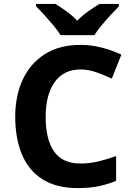

<svg xmlns="http://www.w3.org/2000/svg" viewBox="-20 -954 677 984"><path d="M393 -598Q306 -598 260 -533Q214 -468 214 -355Q214 -241 256.5 -178.5Q299 -116 393 -116Q437 -116 480.5 -126Q524 -136 575 -154V-27Q528 -8 482 1Q436 10 379 10Q269 10 197.5 -35.5Q126 -81 92 -163.5Q58 -246 58 -356Q58 -464 97 -547Q136 -630 210.5 -677Q285 -724 393 -724Q446 -724 499.5 -710.5Q553 -697 602 -674L553 -551Q513 -570 472.5 -584Q432 -598 393 -598ZM290 -774Q276 -797 253.5 -824Q231 -851 207.5 -877Q184 -903 165 -921V-934H264Q290 -918 320 -896.5Q350 -875 376 -848Q402 -875 433 -896.5Q464 -918 490 -934H589V-921Q571 -903 547 -877Q523 -851 500.5 -824Q478 -797 464 -774Z"/></svg>

Font: Noto Sans Sundanese
Style: Bold
Weight: 700
Version: Version 2.003